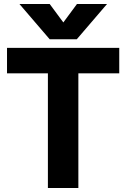

<svg xmlns="http://www.w3.org/2000/svg" viewBox="-20 -938 630 958"><path d="M77 -918H228L296 -826L364 -918H514L363 -742H228ZM219 -572H15V-699H575V-572H371V0H219Z"/></svg>

Font: Prompt SemiBold
Style: Regular
Weight: 600
Designer: Katatrad Team
Foundry: CadsonDemak
Version: Version 1.000